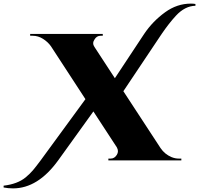

<svg xmlns="http://www.w3.org/2000/svg" viewBox="-193 -888 1102 1063"><path d="M797 -10H811V0H407V-10H420Q441 -10 454 -31Q460 -41 460 -51Q460 -61 454 -72L324 -271L129 0Q17 155 -121 155Q-147 155 -173 150V140Q-96 131 -51 94Q-27 74 -10.5 54.5Q6 35 32 0L280 -339L89 -632Q72 -656 45 -673Q18 -690 -12 -690H-26V-700H376V-690H364Q342 -690 330 -669Q323 -659 323 -648.5Q323 -638 330 -628L443 -455L605 -700Q652 -770 721 -820Q787 -868 864 -868Q877 -868 889 -866V-856Q831 -855 781 -801Q743 -760 702 -700L490 -383L696 -68Q719 -34 757 -18Q777 -10 797 -10Z"/></svg>

Font: Cinzel Decorative Black
Style: Regular
Weight: 900
Designer: Natanael Gama
Version: Version 1.002;PS 001.002;hotconv 1.0.56;makeotf.lib2.0.21325